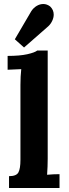

<svg xmlns="http://www.w3.org/2000/svg" viewBox="-20 -938 342 958"><path d="M18 0ZM215 -66Q247 -69 277 -69V0H25V-59Q62 -59 72 -78Q82 -97 82 -140V-514Q82 -557 86 -593L18 -590V-659Q79 -659 116.5 -667.5Q154 -676 166 -686H218V-146Q218 -108 215 -66ZM248 -865Q248 -850 240.5 -834Q233 -818 221 -807L100 -701L54 -742L136 -882Q147 -899 163 -908.5Q179 -918 196 -918Q214 -918 230 -906Q248 -889 248 -865Z"/></svg>

Font: Sumana
Style: Bold
Weight: 700
Designer: Cyreal, Alexei Vanyashin (Devanagari), Olga Karpushina (Latin)
Foundry: Cyreal
Version: Version 1.015;PS 001.015;hotconv 1.0.70;makeotf.lib2.5.58329